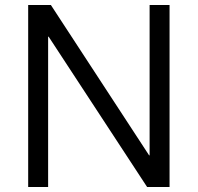

<svg xmlns="http://www.w3.org/2000/svg" viewBox="-20 -750 793 770"><path d="M93 0V-730H184L578 -127H580V-730H660V0H570L175 -603H173V0Z"/></svg>

Font: M PLUS 1 Thin
Style: Regular
Weight: 400
Version: Version 1.001